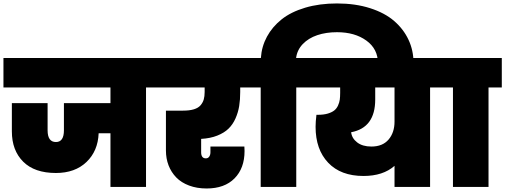

<svg xmlns="http://www.w3.org/2000/svg" viewBox="-31 -1073 2900 1102"><path d="M-11.2 -570.8V-740.2H882.8V-570.8H807.1V0H603V-308.1H535.2Q531.2 -206.1 465.3 -143.1Q399.4 -80.1 290 -80.1Q167 -80.1 102.1 -145Q37.1 -210 37.1 -318.8V-481H242.2V-325.2Q242.2 -257.8 290 -257.8Q335.9 -257.8 335.9 -325.2V-481H603V-570.8Z M860.4 -570.8V-740.2H1410.6V-570.8H1347.7V-544.9Q1347.7 -500.5 1341.8 -464.1Q1335.9 -427.7 1320.6 -393.1Q1305.2 -358.4 1280.5 -334.5Q1255.9 -310.5 1216.1 -294.7Q1176.3 -278.8 1123.5 -275.9V-199.2Q1123.5 -164.1 1150.4 -164.1Q1163.1 -164.1 1169.9 -174.1Q1176.8 -184.1 1176.8 -199.2V-231.9H1371.6Q1372.6 -219.7 1372.6 -206.1Q1372.6 -107.4 1315.2 -49.3Q1257.8 8.8 1154.8 8.8Q1099.1 8.8 1054.2 -8.1Q1009.3 -24.9 980.5 -54.7Q951.7 -84.5 936.5 -123.8Q921.4 -163.1 921.4 -209V-438H1019.5Q1057.1 -438 1082.3 -445.8Q1107.4 -453.6 1120.4 -469Q1133.3 -484.4 1138.4 -502.2Q1143.6 -520 1143.6 -544.9V-570.8Z M1669.4 -570.8V0H1465.3V-570.8H1388.2V-740.2H1466.3Q1470.7 -806.2 1501.2 -862.5Q1531.7 -918.9 1585.2 -961.7Q1638.7 -1004.4 1720.5 -1028.8Q1802.2 -1053.2 1903.3 -1053.2Q2008.3 -1053.2 2093 -1026.1Q2177.7 -999 2231.4 -952.4Q2285.2 -905.8 2313.7 -844.7Q2342.3 -783.7 2342.3 -713.9V-695.8H2138.2V-710Q2138.2 -792 2071.8 -840.1Q2005.4 -888.2 1903.3 -888.2Q1840.3 -888.2 1789.8 -871.1Q1739.3 -854 1706.8 -820.1Q1674.3 -786.1 1668.5 -740.2H1745.6V-570.8Z M2100.6 -231.9Q2165 -231.9 2199.2 -272Q2233.4 -312 2233.4 -375V-570.8H2122.6V-502Q2122.6 -339.8 1984.4 -314Q1988.3 -279.3 2019 -255.6Q2049.8 -231.9 2100.6 -231.9ZM1723.1 -570.8V-740.2H2514.2V-570.8H2437.5V0H2233.4V-121.1Q2167.5 -63 2055.2 -63Q1924.8 -63 1852.5 -139.2Q1780.3 -215.3 1780.3 -345.2Q1780.3 -374 1785.2 -414.1H1793.5Q1826.7 -414.1 1850.3 -421.1Q1874 -428.2 1887.7 -439.2Q1901.4 -450.2 1909.2 -467.5Q1917 -484.9 1919.2 -501.2Q1921.4 -517.6 1921.4 -540V-570.8Z M2568.8 0V-570.8H2491.7V-740.2H2849.1V-570.8H2772.9V0Z"/></svg>

Font: SVN-Poppins Black
Style: Regular
Weight: 900
Designer: Ninad Kale (Devanagari), Jonny Pinhorn (Latin)
Foundry: Indian Type Foundry
Version: Version 3.002 2017